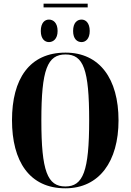

<svg xmlns="http://www.w3.org/2000/svg" viewBox="-20 -1010 707 1040"><path d="M216 -970H455V-990H216ZM245 -782C268 -782 292 -799 292 -842C292 -887 268 -904 245 -904C223 -904 201 -887 201 -842C201 -799 223 -782 245 -782ZM422 -782C443 -782 466 -799 466 -842C466 -887 443 -904 422 -904C398 -904 376 -887 376 -842C376 -799 398 -782 422 -782ZM334 10C518 10 622 -136 622 -358C622 -583 520 -725 335 -725C139 -725 45 -582 45 -359C45 -137 139 10 334 10ZM334 0C237 0 204 -83 204 -358C204 -634 237 -715 335 -715C432 -715 463 -634 463 -358C463 -82 430 0 334 0Z"/></svg>

Font: Noto Serif Display Condensed Extra
Style: Regular
Weight: 800
Width: 3
Designer: Monotype Design Team
Foundry: Monotype Imaging Inc.
Version: Version 1.900